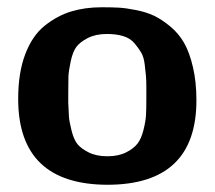

<svg xmlns="http://www.w3.org/2000/svg" viewBox="-20 -495 590 526"><path d="M29.8 -224.1Q29.8 -295.9 49.3 -346.9Q68.8 -397.9 103 -425Q137.2 -452.1 175 -463.6Q212.9 -475.1 258.8 -475.1Q284.7 -475.1 304.4 -474.1Q324.2 -473.1 352.5 -467.5Q380.9 -461.9 401.9 -451.9Q422.9 -441.9 446 -422.9Q469.2 -403.8 484.1 -377.9Q499 -352.1 508.5 -311.5Q518.1 -271 518.1 -220.2Q518.1 10.7 274.9 11.2Q29.8 10.7 29.8 -224.1ZM167 -213.9Q168 -188 168.9 -175Q169.9 -162.1 176 -137.5Q182.1 -112.8 192.1 -100.3Q202.1 -87.9 223.1 -77.4Q244.1 -66.9 274.2 -66.9Q304.2 -66.9 325.2 -77.4Q346.2 -87.9 356.7 -101.6Q367.2 -115.2 373 -138.7Q378.9 -162.1 379.9 -178.5Q380.9 -194.8 380.9 -220.2Q380.9 -226.1 380.9 -228V-254.9Q380.9 -275.9 379.9 -286.4Q378.9 -296.9 376.5 -317.9Q374 -338.9 366.9 -350.8Q359.9 -362.8 348.4 -376.5Q336.9 -390.1 317.9 -396Q298.8 -401.9 272.9 -401.9Q242.2 -401.9 220.7 -390.9Q199.2 -379.9 189.2 -366.5Q179.2 -353 173.6 -326.4Q168 -299.8 167.5 -285.4Q167 -271 167 -241.2Z"/></svg>

Font: CMU Sans Serif
Style: Bold
Weight: 700
Version: Version 0.7.0